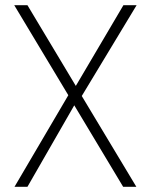

<svg xmlns="http://www.w3.org/2000/svg" viewBox="-20 -722 583 742"><path d="M296 -351 507 0H456L267 -315L86 0H36L244 -354L35 -702H86L273 -390L457 -702H508Z"/></svg>

Font: Fz Poppins ExtLt
Style: Regular
Weight: 200
Designer: Ninad Kale (Devanagari), Jonny Pinhorn (Latin)
Foundry: Indian Type Foundry
Version: Vit hóa bi Vntype.Com & FontZin.Com